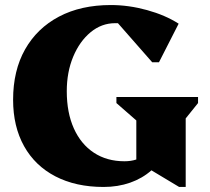

<svg xmlns="http://www.w3.org/2000/svg" viewBox="-20 -726 832 762"><path d="M391 16Q281 16 200 -26Q119 -68 75.5 -146Q32 -224 32 -330Q32 -446 79.5 -530Q127 -614 214 -660Q301 -706 420 -706Q491 -706 563.5 -686Q636 -666 689 -632L611 -479H584L448 -634Q443 -634 437 -634Q383 -634 339.5 -598Q296 -562 270.5 -501Q245 -440 245 -364Q245 -279 273 -216.5Q301 -154 352.5 -120Q404 -86 474 -86Q500 -86 521 -93V-248L442 -317V-341H766V-317L717 -256V16H691L581 -50Q545 -18 496.5 -1Q448 16 391 16Z"/></svg>

Font: Platypi ExtraBold
Style: Regular
Weight: 800
Designer: David Sargent
Foundry: Bolt Cutter Type
Version: Version 1.200; ttfautohint (v1.8.4.7-5d5b)